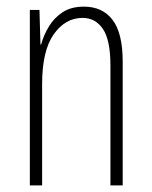

<svg xmlns="http://www.w3.org/2000/svg" viewBox="-20 -559 458 579"><path d="M233 -539Q289 -539 319.5 -499Q350 -459 350 -373V0H313V-362Q313 -438 290.5 -471.5Q268 -505 229 -505Q177 -505 142 -455.5Q107 -406 107 -305V0H70V-529H99L102 -425H104Q112 -454 128 -480Q144 -506 169.5 -522.5Q195 -539 233 -539Z"/></svg>

Font: Noto Sans Lao ExtraCondensed ExtraLight
Style: Regular
Weight: 200
Width: 2
Designer: Monotype Design Team
Foundry: Monotype Imaging Inc.
Version: Version 2.003; ttfautohint (v1.8.4.7-5d5b)